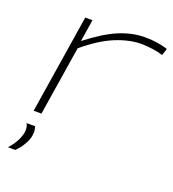

<svg xmlns="http://www.w3.org/2000/svg" viewBox="-137 -647 876 971"><g transform="rotate(20 300.5 -162.0)"><path d="M198 -532 179 -413Q270 -484 340 -513Q410 -542 478 -542Q515 -542 548 -536.5Q581 -531 601 -524L589 -487Q564 -495 532 -499.5Q500 -504 471 -504Q408 -504 334.5 -474Q261 -444 176 -373L117 0H75L159 -532ZM62 71H109Q114 88 114 101Q114 130 98.5 160Q83 190 56 218H16Q42 189 56.5 159Q71 129 71 104Q71 82 62 71Z"/></g></svg>

Font: Georama ExtraExtended ExtraLight
Style: Italic
Weight: 200
Width: 8
Italic angle: -9°
Designer: Jean-Baptiste Levee
Foundry: Production Type
Version: Version 1.000